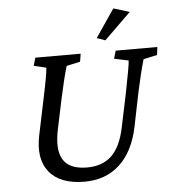

<svg xmlns="http://www.w3.org/2000/svg" viewBox="-54 -816 789 874"><g transform="rotate(-5 340.5 -379.0)"><path d="M447.3 -624 409.2 -637.7 496.1 -765.6 569.3 -743.2ZM123 -573.2H330.1L324.2 -537.1L261.7 -523.4Q244.6 -465.8 225.6 -377L197.3 -242.2Q176.8 -147.5 205.6 -101.1Q234.4 -54.7 314.5 -54.7Q385.7 -54.7 427.7 -95.7Q469.7 -136.7 487.3 -223.6L519.5 -377Q544.9 -503.9 544.9 -523.4L479.5 -537.1L490.2 -573.2H680.7L675.8 -537.1L613.3 -523.4Q596.2 -465.8 577.1 -377L544.9 -218.8Q521.5 -107.9 457.8 -49.6Q394 8.8 297.9 8.8Q186 8.8 136.5 -52.7Q86.9 -114.3 110.4 -222.7L142.6 -377Q167.5 -494.1 168.9 -523.4L112.3 -537.1Z"/></g></svg>

Font: Crimson Pro
Style: Italic
Weight: 400
Italic angle: -12°
Designer: Jacques Le Bailly
Foundry: Baron von Fonthausen
Version: Version 1.003